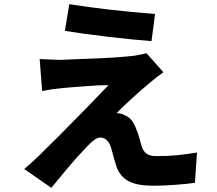

<svg xmlns="http://www.w3.org/2000/svg" viewBox="-20 -837 1040 920"><path d="M723 -770 706 -640Q624 -646 504 -660Q384 -674 291 -689L312 -817Q494 -788 723 -770ZM695 -438Q655 -405 604.5 -358.5Q554 -312 539 -295Q546 -295 557.5 -292.5Q569 -290 577 -285Q614 -272 633 -218Q644 -193 653 -156L660 -133Q674 -89 726 -89Q787 -89 826.5 -93Q866 -97 924 -106L914 39Q881 44 821.5 48.5Q762 53 716 53Q642 53 601 33.5Q560 14 540 -33Q530 -62 512 -130Q504 -155 490.5 -166.5Q477 -178 461 -178Q448 -178 433 -167.5Q418 -157 398 -136L375 -111L344 -78Q312 -42 226 63L96 -27Q134 -59 171 -95L197 -121Q262 -184 323 -247L385 -310L500 -429Q450 -429 406 -425L378 -423Q308 -418 271 -414Q234 -411 182 -401L170 -554L192 -553Q258 -550 268 -550L314 -552L389 -555Q539 -560 624 -570Q673 -579 682 -582L763 -491Q728 -466 695 -438Z"/></svg>

Font: Merged Yaku Han JP ExtraBold
Style: Regular
Weight: 800
Designer: Ryoko NISHIZUKA 西塚涼子 (kana, bopomofo & ideographs); Paul D. Hunt (Latin, Greek & Cyrillic); Sandoll Communications 산돌커뮤니
Foundry: Adobe
Version: Version 2.004